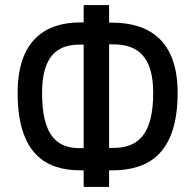

<svg xmlns="http://www.w3.org/2000/svg" viewBox="-20 -741 773 762"><path d="M296 -153C206 -153 147 -203 147 -372C147 -517 206 -564 296 -564H312V-153ZM429 -565C525 -565 588 -518 588 -373C588 -204 526 -154 429 -154H413V-565ZM299 -652C162 -652 50 -583 50 -373C50 -130 162 -65 299 -65H312V1H413V-65H426C568 -65 685 -130 685 -373C685 -583 569 -651 426 -651H413V-721H312V-652Z"/></svg>

Font: Perun
Style: Regular
Weight: 400
Foundry: Copyright (c) Stefan Peev, Context Ltd, 2016
Version: Version 1.089